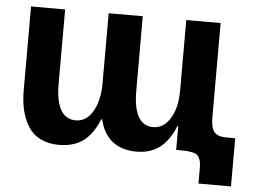

<svg xmlns="http://www.w3.org/2000/svg" viewBox="-48 -588 1008 764"><g transform="rotate(5 456.0 -206.0)"><path d="M803.2 -527.8V-153.8Q803.2 -127.9 807.6 -111.8Q812 -95.7 822 -88.1Q832 -80.6 842.5 -78.4Q853 -76.2 870.1 -76.2H900.9V116.2H771V51.8Q771 34.2 767.1 22.7Q763.2 11.2 757.3 4.6Q751.5 -2 737.3 -5.1Q723.1 -8.3 710 -9Q696.8 -9.8 670.9 -9.8V-105H669.9H668Q643.6 -44.9 605.7 -16.8Q567.9 11.2 514.2 11.2Q454.6 11.2 417.2 -18.6Q379.9 -48.3 367.2 -105H363.8Q336.9 -41.5 298.8 -15.1Q260.7 11.2 204.1 11.2Q162.1 11.2 130.9 -4.2Q99.6 -19.5 81.5 -47.9Q63.5 -76.2 54.7 -112.3Q45.9 -148.4 45.9 -192.9V-527.8H182.1V-231.9Q182.1 -91.8 262.2 -91.8Q303.2 -91.8 328.4 -132.1Q353.5 -172.4 356 -237.8V-527.8H492.2V-231.9Q492.2 -91.8 571.8 -91.8Q613.3 -91.8 639.6 -134.5Q666 -177.2 666 -245.1V-527.8Z"/></g></svg>

Font: Libra Sans Modern
Style: Bold
Weight: 700
Foundry: Stefan Peev, Context Ltd
Version: Version 1.000